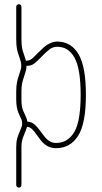

<svg xmlns="http://www.w3.org/2000/svg" viewBox="-20 -690 478 896"><path d="M67.9 185.5Q63 185.5 59.3 182.1Q55.7 178.7 55.7 173.3V-3.9Q55.7 -26.9 60.3 -43.7Q64.9 -60.5 72.8 -77.6Q79.1 -92.8 81.3 -99.4Q83.5 -106 83.5 -113.3Q83.5 -121.6 81.3 -128.7Q79.1 -135.7 73.7 -146L65.4 -165Q55.7 -189.9 55.7 -225.1V-262.2Q55.7 -287.1 59.1 -304.9Q62.5 -322.8 68.4 -338.9Q75.7 -361.8 77.4 -367.7Q79.1 -373.5 79.1 -383.8Q79.1 -394.5 76.9 -402.8Q74.7 -411.1 68.8 -428.2Q62.5 -444.3 59.1 -461.9Q55.7 -479.5 55.7 -508.8V-658.2Q55.7 -663.6 59.3 -667Q63 -670.4 67.9 -670.4Q73.2 -670.4 76.7 -667Q80.1 -663.6 80.1 -658.2V-508.8Q80.1 -481.9 82.8 -467Q85.4 -452.1 91.3 -437Q99.1 -414.6 101.1 -405.8Q104 -407.2 107.4 -407.2Q117.7 -407.2 128.2 -415.5Q138.7 -423.8 155.3 -441.4Q172.9 -459 185.5 -470.2Q198.2 -481.4 215.1 -489Q231.9 -496.6 251 -496.1Q314 -493.7 347.4 -435.5Q380.9 -377.4 380.9 -247.6Q380.9 -112.3 344 -55.4Q307.1 1.5 241.7 1.5Q220.2 1.5 204.3 -6.8Q188.5 -15.1 177.7 -26.9Q167 -38.6 154.3 -57.1Q140.1 -77.1 129.9 -87.2Q119.6 -97.2 106 -98.1Q103.5 -87.9 95.2 -67.9Q87.9 -51.3 84 -37.6Q80.1 -23.9 80.1 -3.9V173.3Q80.1 178.7 76.7 182.1Q73.2 185.5 67.9 185.5ZM87.9 -173.8 94.7 -158.7Q100.6 -146 103.5 -138.7Q106.4 -131.3 107.4 -122.6Q128.4 -121.1 142.3 -108.4Q156.2 -95.7 172.9 -72.3Q185.1 -55.2 193.4 -45.9Q201.7 -36.6 213.6 -29.8Q225.6 -22.9 241.7 -22.9Q295.9 -22.9 326.2 -73.2Q356.4 -123.5 356.4 -247.6Q356.4 -368.7 328.1 -420.2Q299.8 -471.7 247.6 -471.7Q227.5 -471.7 212.2 -460.4Q196.8 -449.2 174.8 -426.3Q154.3 -404.3 139.9 -393.6Q125.5 -382.8 107.4 -382.8Q105 -382.8 103.5 -383.3Q103.5 -370.1 101.3 -361.6Q99.1 -353 91.8 -331.1Q85.9 -314.9 83 -299.8Q80.1 -284.7 80.1 -262.2V-225.1Q80.1 -207 82 -195.6Q84 -184.1 87.9 -173.8Z"/></svg>

Font: Velvelyne Light
Style: Regular
Weight: 200
Designer: Manon Van der Borght et Mariel Nils
Foundry: Velvetyne
Version: Version 1.070